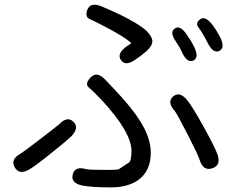

<svg xmlns="http://www.w3.org/2000/svg" viewBox="-20 -777 1040 834"><path d="M463 37Q380 37 338 29Q286 18 296 -19Q305 -57 355 -42Q366 -39 450 -39Q491 -39 496 -42Q518 -57 540 -71Q551 -78 551 -122Q551 -202 423 -341Q384 -382 365.5 -397.5Q347 -413 374 -441Q401 -469 437 -431L475 -391Q554 -308 590 -249Q635 -177 635 -114Q635 -31 576 8Q531 37 463 37ZM109 -42Q64 -15 44 -50Q24 -85 70 -110Q82 -117 157.5 -175Q233 -233 236 -236Q271 -274 298 -249Q326 -223 290 -185Q275 -170 209 -117Q136 -58 109 -42ZM902 -46Q862 -33 847 -83Q842 -101 797 -189Q748 -285 739 -295Q704 -334 732 -358Q760 -382 793 -342Q813 -319 866 -224Q914 -136 924 -108Q942 -59 902 -46ZM568 -518Q526 -488 506 -515Q486 -543 528 -574L547 -587Q551 -590 547 -593Q520 -616 458 -649.5Q396 -683 371.5 -693Q347 -703 360 -736Q374 -769 422 -749Q544 -698 602 -655Q630 -634 640 -609Q649 -583 614 -553Q596 -537 568 -518ZM820 -514Q793 -502 771 -549Q761 -572 745 -595Q715 -637 739 -653Q762 -670 791 -627Q811 -599 823 -574Q846 -527 820 -514ZM933 -556Q907 -543 883 -589Q859 -636 843 -656.5Q827 -677 849 -693Q871 -710 903 -669Q921 -645 936 -616Q959 -569 933 -556Z"/></svg>

Font: Resource Han Rounded KR
Style: Regular
Weight: 400
Designer: Cyano Hao (round all glyphs); Ryoko NISHIZUKA 西塚涼子 (kana, bopomofo & ideographs); Paul D. Hunt (Latin, Greek & Cyrillic)
Foundry: Cyano Hao
Version: 0.990